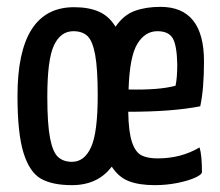

<svg xmlns="http://www.w3.org/2000/svg" viewBox="-20 -530 643 560"><path d="M562 -100Q569 -78 569 -28Q569 -21 549.5 -12Q530 -3 498 3.5Q466 10 431 10Q386 10 356 -1.5Q326 -13 306 -44Q265 10 190 10Q132 10 99 -9Q66 -28 48.5 -84.5Q31 -141 31 -250Q31 -509 196 -509Q239 -509 268.5 -496Q298 -483 317 -452Q340 -486 372.5 -498Q405 -510 448 -510Q575 -510 575 -351Q575 -270 564 -220Q483 -204 354 -204Q355 -145 365 -115.5Q375 -86 392.5 -77Q410 -68 440 -68Q508 -68 562 -100ZM355 -269Q445 -267 492 -280Q497 -303 497 -342Q496 -397 484 -418Q472 -439 439 -439Q403 -439 380.5 -402Q358 -365 355 -269ZM265 -252Q265 -330 257.5 -370.5Q250 -411 235 -425Q220 -439 194 -439Q157 -439 137.5 -398Q118 -357 118 -248Q118 -168 126 -127Q134 -86 149.5 -72Q165 -58 190 -58Q226 -58 245.5 -100.5Q265 -143 265 -252Z"/></svg>

Font: Yanone Kaffeesatz
Style: Regular
Weight: 400
Designer: Yanone (Cyrillic: Daniel Pouzeot & Huerta Tipografica)
Foundry: Yanone
Version: Version 1.100;PS 001.100;hotconv 1.0.70;makeotf.lib2.5.58329